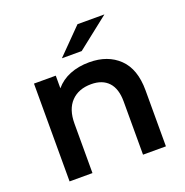

<svg xmlns="http://www.w3.org/2000/svg" viewBox="-132 -864 949 985"><g transform="rotate(-20 342.5 -372.0)"><path d="M608 -306V0H483V-290Q483 -360 450 -395.5Q417 -431 356 -431Q287 -431 247 -389.5Q207 -348 207 -270V0H82V-534H201V-465Q232 -502 279 -521Q326 -540 385 -540Q486 -540 547 -481Q608 -422 608 -306ZM396 -744H543L369 -607H261Z"/></g></svg>

Font: APTA Sans SemiBold
Style: Bold
Weight: 600
Version: Version 7.200